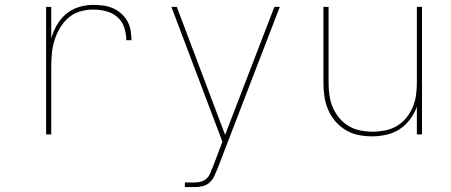

<svg xmlns="http://www.w3.org/2000/svg" viewBox="-20 -548 1840 783"><path d="M168 0V-520H189V-391Q197 -420 212 -446Q227 -472 249.5 -491Q272 -510 301 -519Q330 -528 359 -528Q380 -528 400 -525.5Q420 -523 439 -515Q458 -507 473.5 -493.5Q489 -480 499 -462.5Q509 -445 512.5 -424.5Q516 -404 516 -384H495Q495 -410 486.5 -436Q478 -462 458 -479Q438 -496 412 -502.5Q386 -509 359 -509Q332 -509 305.5 -501Q279 -493 258.5 -475Q238 -457 224 -433Q210 -409 202 -383Q194 -357 191.5 -330Q189 -303 189 -276V0Z M734 215V196H775Q788 196 800.5 192.5Q813 189 822.5 180Q832 171 837 159Q842 147 847 135V134Q848 134 848 133.5Q848 133 848 133L887 30L679 -520H701L898 2L1099 -520H1121L867 140Q861 155 854 170Q847 185 835 196Q823 207 807 211Q791 215 775 215Z M1497 8Q1469 8 1441.5 2.5Q1414 -3 1390 -17.5Q1366 -32 1347.5 -53.5Q1329 -75 1318 -101Q1307 -127 1303 -154.5Q1299 -182 1299 -210V-520H1320V-210Q1320 -185 1323.5 -159.5Q1327 -134 1337 -110.5Q1347 -87 1363.5 -67Q1380 -47 1402 -34Q1424 -21 1449.5 -16Q1475 -11 1500 -11Q1525 -11 1550.5 -16Q1576 -21 1598 -34Q1620 -47 1636.5 -67Q1653 -87 1663 -110.5Q1673 -134 1676.5 -159.5Q1680 -185 1680 -210V-520H1701V0H1680V-113Q1670 -85 1652 -61Q1634 -37 1609.5 -21Q1585 -5 1555.5 1.5Q1526 8 1497 8Z"/></svg>

Font: Iosevka SS04 Thin Extended
Style: Regular
Weight: 100
Width: 7
Monospace: yes
Designer: Belleve Invis
Foundry: Belleve Invis
Version: Version 19.0.0; ttfautohint (v1.8.4)